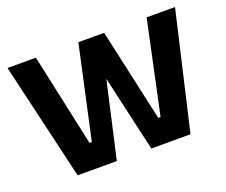

<svg xmlns="http://www.w3.org/2000/svg" viewBox="-89 -635 904 769"><g transform="rotate(-20 362.5 -250.0)"><path d="M436 0 322 -500H417L504 -106H514L598 -500H719L603 0ZM122 0 5 -500H126L211 -106H221L307 -500H402L289 0Z"/></g></svg>

Font: Changa ExtraLight Medium
Style: Regular
Weight: 500
Version: Version 3.002; ttfautohint (v1.8.2)